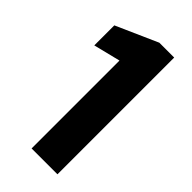

<svg xmlns="http://www.w3.org/2000/svg" viewBox="-221 -757 814 814"><g transform="rotate(45 185.5 -350.0)"><path d="M150 0V-527L29 -497V-617L216 -700H305V0Z"/></g></svg>

Font: DM Sans 20pt Black
Style: Regular
Weight: 900
Version: Version 4.004;gftools[0.9.30]